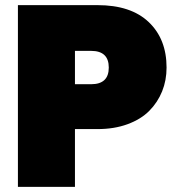

<svg xmlns="http://www.w3.org/2000/svg" viewBox="-20 -728 689 748"><path d="M272 -399.9H335Q403.8 -399.9 403.8 -464.8Q403.8 -529.8 335 -529.8H272ZM628.9 -464.8Q628.9 -415 611.6 -372.1Q594.2 -329.1 561.5 -296.1Q528.8 -263.2 476.8 -244.1Q424.8 -225.1 359.9 -225.1H272V0H49.8V-708H359.9Q490.2 -708 559.6 -641.8Q628.9 -575.7 628.9 -464.8Z"/></svg>

Font: SVN-Poppins Black
Style: Regular
Weight: 900
Designer: Ninad Kale (Devanagari), Jonny Pinhorn (Latin)
Foundry: Indian Type Foundry
Version: Version 3.002 2017